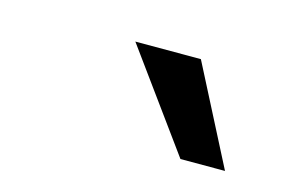

<svg xmlns="http://www.w3.org/2000/svg" viewBox="-38 -811 422 283"><g transform="rotate(15 173.0 -669.0)"><path d="M250 -594H318L241 -744H141Z"/></g></svg>

Font: Ronzino Oblique
Style: Italic
Weight: 400
Italic angle: -8°
Designer: Nunzio Mazzaferro
Foundry: Collletttivo
Version: Version 1.000;Glyphs 3.3 (3337)